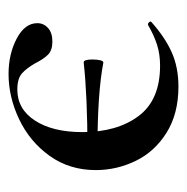

<svg xmlns="http://www.w3.org/2000/svg" viewBox="-14 -422 447 460"><g transform="rotate(-90 210.0 -191.5)"><path d="M84 -182V-206Q209 -206 291 -215Q298 -215 298 -194Q298 -183 296 -175Q294 -167 290 -168Q217 -182 84 -182ZM33 -186Q33 -249 67 -296.5Q101 -344 154.5 -369.5Q208 -395 263 -395Q311 -395 348 -375.5Q385 -356 385 -326Q385 -311 373.5 -300.5Q362 -290 341 -290Q320 -290 309.5 -300.5Q299 -311 289 -331Q277 -352 264.5 -363Q252 -374 226 -374Q179 -374 151.5 -331.5Q124 -289 124 -218Q124 -135 162.5 -83.5Q201 -32 283 -32Q310 -32 332.5 -39Q355 -46 381 -61H382Q385 -61 387.5 -58Q390 -55 388 -53Q351 -20 315 -4Q279 12 233 12Q168 12 122.5 -16.5Q77 -45 55 -90.5Q33 -136 33 -186Z"/></g></svg>

Font: Cormorant Garamond SemiBold
Style: Regular
Weight: 600
Designer: Christian Thalmann (Catharsis Fonts)
Foundry: Catharsis Fonts
Version: Version 4.000